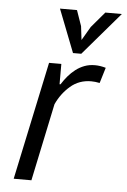

<svg xmlns="http://www.w3.org/2000/svg" viewBox="-53 -771 535 810"><g transform="rotate(5 215.0 -366.0)"><path d="M362 -434Q353 -436 343.5 -437Q334 -438 326 -438Q275 -438 238 -406Q201 -374 180 -328L111 0H36L142 -500H194V-414H198Q210 -433 224 -449.5Q238 -466 255 -479Q272 -492 292 -499.5Q312 -507 336 -507Q358 -507 382 -500ZM274 -550H239L168 -732H240L263 -666L270 -608L304 -666L360 -732H430Z"/></g></svg>

Font: PT Sans
Style: Italic
Weight: 400
Italic angle: -12°
Designer: A.Korolkova, O.Umpeleva, V.Yefimov
Foundry: ParaType Ltd
Version: Version 2.003W OFL